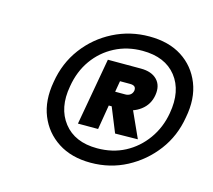

<svg xmlns="http://www.w3.org/2000/svg" viewBox="-70 -796 654 589"><g transform="rotate(15 257.0 -501.5)"><path d="M262 -291Q201 -291 158.5 -318.5Q116 -346 97 -393Q78 -440 89 -501Q99 -563 134.5 -610.5Q170 -658 223 -685Q276 -712 337 -712Q399 -712 441 -685Q483 -658 502 -610.5Q521 -563 509 -501Q499 -440 463.5 -393Q428 -346 376 -318.5Q324 -291 262 -291ZM312 -397 273 -493H341L384 -398ZM270 -339Q319 -339 358 -359.5Q397 -380 423.5 -417Q450 -454 458 -501Q471 -574 435.5 -619Q400 -664 328 -664Q280 -664 240.5 -643.5Q201 -623 175 -586.5Q149 -550 141 -501Q128 -430 163.5 -384.5Q199 -339 270 -339ZM194 -397 232 -610H337Q371 -610 388.5 -592Q406 -574 401 -543Q396 -512 371.5 -493.5Q347 -475 314 -475H271L258 -397ZM279 -521H311Q320 -521 326.5 -525.5Q333 -530 335 -539Q336 -548 331.5 -552Q327 -556 317 -556H285Z"/></g></svg>

Font: DM Sans 20pt
Style: Bold Italic
Weight: 700
Italic angle: -10°
Version: Version 4.004;gftools[0.9.30]